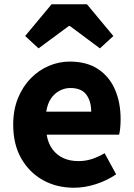

<svg xmlns="http://www.w3.org/2000/svg" viewBox="-20 -867 628 901"><path d="M327 14Q246 14 182 -21.5Q118 -57 80 -123Q42 -189 42 -282Q42 -351 64 -405.5Q86 -460 124 -499Q162 -538 209.5 -558Q257 -578 307 -578Q387 -578 440 -543Q493 -508 519.5 -447Q546 -386 546 -308Q546 -285 544 -265.5Q542 -246 539 -235H199Q206 -193 227 -165.5Q248 -138 278.5 -124.5Q309 -111 348 -111Q381 -111 410.5 -120.5Q440 -130 471 -148L525 -49Q483 -20 430.5 -3Q378 14 327 14ZM197 -343H408Q408 -392 385 -423Q362 -454 310 -454Q284 -454 260 -441.5Q236 -429 219.5 -405Q203 -381 197 -343ZM98 -698 222 -847H388L512 -698L449 -640L308 -745H303L161 -640Z"/></svg>

Font: Noto Sans KR ExtraBold
Style: Regular
Weight: 800
Designer: Ryoko NISHIZUKA  (kana, bopomofo & ideographs); Paul D. Hunt (Latin, Greek & Cyrillic); Sandoll Communications , Soo-you
Foundry: Adobe
Version: Version 2.004-H2;hotconv 1.0.118;makeotfexe 2.5.65603